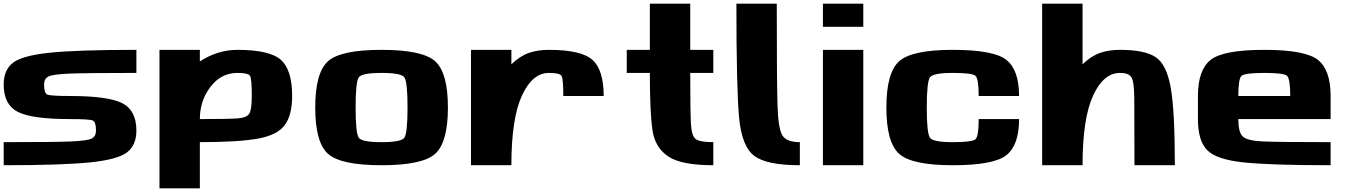

<svg xmlns="http://www.w3.org/2000/svg" viewBox="-20 -895 7352 1040"><path d="M0 -125Q281.2 -125 367.2 -128.9Q453.1 -132.8 476.6 -144.5Q500 -156.2 500 -187.5Q500 -234.4 482.4 -242.2Q464.8 -250 359.4 -250Q152.3 -250 76.2 -289.1Q0 -328.1 0 -437.5Q0 -515.6 49.8 -554.7Q99.6 -593.8 249 -609.4Q398.4 -625 718.8 -625V-500Q437.5 -500 351.6 -496.1Q265.6 -492.2 242.2 -480.5Q218.8 -468.8 218.8 -437.5Q218.8 -390.6 236.3 -382.8Q253.9 -375 359.4 -375Q566.4 -375 642.6 -335.9Q718.8 -296.9 718.8 -187.5Q718.8 -109.4 668.9 -70.3Q619.1 -31.2 469.7 -15.6Q320.3 0 0 0Z M1343.8 -375Q1343.8 -468.8 1334 -484.4Q1324.2 -500 1265.6 -500Q1177.7 -500 1120.1 -424.8Q1062.5 -349.6 1062.5 -250Q1220.7 -250 1269.5 -253.9Q1318.4 -257.8 1331.1 -281.2Q1343.8 -304.7 1343.8 -375ZM1062.5 -625V-562.5Q1160.2 -625 1265.6 -625Q1441.4 -625 1502 -570.3Q1562.5 -515.6 1562.5 -375Q1562.5 -273.4 1523.4 -218.8Q1484.4 -164.1 1378.9 -144.5Q1273.4 -125 1062.5 -125V125H843.8V-625Z M2187.5 -312.5Q2187.5 -453.1 2169.9 -476.6Q2152.3 -500 2046.9 -500Q1941.4 -500 1923.8 -476.6Q1906.2 -453.1 1906.2 -312.5Q1906.2 -171.9 1923.8 -148.4Q1941.4 -125 2046.9 -125Q2152.3 -125 2169.9 -148.4Q2187.5 -171.9 2187.5 -312.5ZM2406.2 -312.5Q2406.2 -125 2337.9 -62.5Q2269.5 0 2046.9 0Q1824.2 0 1755.9 -62.5Q1687.5 -125 1687.5 -312.5Q1687.5 -500 1755.9 -562.5Q1824.2 -625 2046.9 -625Q2269.5 -625 2337.9 -562.5Q2406.2 -500 2406.2 -312.5Z M2953.1 -625Q3128.9 -625 3189.5 -570.3Q3250 -515.6 3250 -375H3031.2Q3031.2 -468.8 3021.5 -484.4Q3011.7 -500 2953.1 -500Q2863.3 -500 2806.6 -376Q2750 -252 2750 0H2531.2V-625H2750V-546.9Q2796.9 -591.8 2844.7 -608.4Q2892.6 -625 2953.1 -625Z M3500 -500H3375V-625H3500V-875H3718.8V-625H3843.8V-500H3718.8Q3718.8 -289.1 3722.7 -222.7Q3726.6 -156.2 3750 -140.6Q3773.4 -125 3843.8 -125V0Q3671.9 0 3600.6 -46.9Q3529.3 -93.8 3514.6 -187.5Q3500 -281.2 3500 -500Z M4187.5 -875Q4187.5 -460.9 4191.4 -328.1Q4195.3 -195.3 4218.8 -160.2Q4242.2 -125 4312.5 -125V0Q4132.8 0 4065.4 -50.8Q3998 -101.6 3983.4 -257.8Q3968.8 -414.1 3968.8 -875Z M4656.2 -875V-750H4437.5V-875ZM4656.2 0H4437.5V-625H4656.2Z M4781.2 -312.5Q4781.2 -500 4849.6 -562.5Q4918 -625 5140.6 -625Q5363.3 -625 5431.6 -570.3Q5500 -515.6 5500 -375H5281.2Q5281.2 -468.8 5263.7 -484.4Q5246.1 -500 5140.6 -500Q5035.2 -500 5017.6 -476.6Q5000 -453.1 5000 -312.5Q5000 -171.9 5017.6 -148.4Q5035.2 -125 5140.6 -125Q5246.1 -125 5263.7 -140.6Q5281.2 -156.2 5281.2 -250H5500Q5500 -109.4 5431.6 -54.7Q5363.3 0 5140.6 0Q4918 0 4849.6 -62.5Q4781.2 -125 4781.2 -312.5Z M5625 0V-875H5843.8V-546.9Q5890.6 -591.8 5938.5 -608.4Q5986.3 -625 6046.9 -625Q6179.7 -625 6239.3 -585.9Q6298.8 -546.9 6321.3 -420.9Q6343.8 -294.9 6343.8 0H6125Q6125 -281.2 6124 -367.2Q6123 -453.1 6108.4 -476.6Q6093.8 -500 6046.9 -500Q5957 -500 5900.4 -376Q5843.8 -252 5843.8 0Z M6968.8 -375Q6968.8 -468.8 6951.2 -484.4Q6933.6 -500 6828.1 -500Q6722.7 -500 6705.1 -484.4Q6687.5 -468.8 6687.5 -375ZM6468.8 -250V-375Q6468.8 -515.6 6537.1 -570.3Q6605.5 -625 6828.1 -625Q7050.8 -625 7119.1 -570.3Q7187.5 -515.6 7187.5 -375V-250H6687.5Q6687.5 -179.7 6710.9 -156.2Q6734.4 -132.8 6820.3 -128.9Q6906.2 -125 7187.5 -125V0Q6859.4 0 6713.9 -15.6Q6568.4 -31.2 6518.6 -82Q6468.8 -132.8 6468.8 -250Z"/></svg>

Font: CraftyPE
Style: Regular
Weight: 400
Designer: Erek Butcher
Foundry: Haunted Coop
Version: Version 0.018;April 4, 2024;FontCreator 15.0.0.2962 64-bit